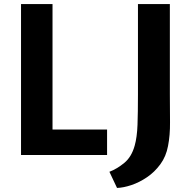

<svg xmlns="http://www.w3.org/2000/svg" viewBox="-20 -763 952 945"><path d="M83.5 0V-743H238.5V-125.5H507V0ZM556 162 518.5 82.5Q555.5 68.5 591.5 39Q627.5 9.5 643 -46.5Q654.5 -87.5 656.8 -148.5Q659 -209.5 659 -297V-743H816V-299Q816 -226.5 816.8 -162Q817.5 -97.5 807 -44.5Q797.5 7 769.2 45.5Q741 84 703.2 109.5Q665.5 135 626.5 148Q587.5 161 556 162Z"/></svg>

Font: Merriweather Sans
Style: Bold
Weight: 700
Designer: Eben Sorkin
Foundry: Eben Sorkin
Version: Version 1.008; ttfautohint (v1.7.19-72a1) -l 8 -r 50 -G 200 